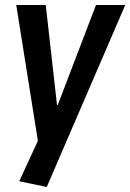

<svg xmlns="http://www.w3.org/2000/svg" viewBox="-20 -560 521 768"><path d="M57 165 152 -41 135 25 45 -540H163L208 -140H211L364 -540H481L167 188Z"/></svg>

Font: Pathway Extreme Condensed SemiBold
Style: Italic
Weight: 600
Width: 3
Italic angle: -8°
Version: Version 1.001;gftools[0.9.26]